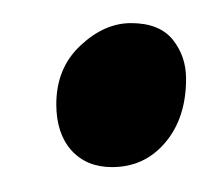

<svg xmlns="http://www.w3.org/2000/svg" viewBox="-20 -456 177 162"><path d="M27.5 -368Q27.5 -398.5 47.8 -417.5Q68 -436.5 90.5 -436.5Q114.5 -436.5 125.8 -422.5Q137 -408.5 137 -389.5Q137 -356.5 119.5 -335.8Q102 -315 74.5 -315Q53 -315 40.2 -329.2Q27.5 -343.5 27.5 -368Z"/></svg>

Font: Merriweather 20pt Light
Style: Italic
Weight: 300
Italic angle: -7.8°
Version: Version 2.101